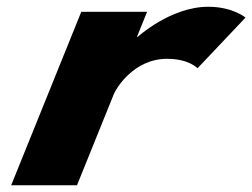

<svg xmlns="http://www.w3.org/2000/svg" viewBox="-20 -548 746 568"><path d="M13.1 0H207.8L316.9 -270C322.1 -283 373.2 -374 474.4 -374C539.3 -374 564.3 -346 564.3 -346L706.3 -496C706.3 -496 668.6 -528 596 -528C484.9 -528 387.4 -439 387.4 -439H385.2L415.1 -513H220.4Z"/></svg>

Font: Hussar
Style: BdWideOblFour
Weight: 700
Foundry: Cannot Into Space Fonts
Version: Version 2.00